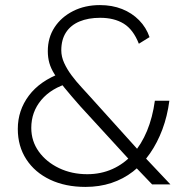

<svg xmlns="http://www.w3.org/2000/svg" viewBox="-20 -725 738 755"><path d="M578 0 512 -69 493 -92 295 -308Q258 -350 233.5 -380Q209 -410 194.5 -433Q180 -456 174 -477.5Q168 -499 168 -524Q168 -577 194.5 -617.5Q221 -658 267.5 -681.5Q314 -705 373 -705Q421 -705 460 -689.5Q499 -674 527 -645.5Q555 -617 568 -579L526 -553Q504 -609 466.5 -632Q429 -655 374 -655Q327 -655 292.5 -640.5Q258 -626 239.5 -597.5Q221 -569 221 -527Q221 -502 232.5 -477Q244 -452 262 -428Q280 -404 300 -382.5Q320 -361 336 -343L529 -129L550 -106L650 0ZM50 -218Q50 -291 93.5 -349Q137 -407 221 -438L254 -399Q182 -379 142.5 -332Q103 -285 103 -222Q103 -170 132.5 -129Q162 -88 212 -64Q262 -40 323 -40Q377 -40 422.5 -60.5Q468 -81 502 -119Q536 -157 558 -210Q580 -263 589 -329H646Q638 -268 618.5 -216Q599 -164 570 -122Q541 -80 503 -50.5Q465 -21 418 -5.5Q371 10 316 10Q237 10 177 -18.5Q117 -47 83.5 -98.5Q50 -150 50 -218Z"/></svg>

Font: Mach ExtraLight
Style: Regular
Weight: 250
Version: Version 1.002